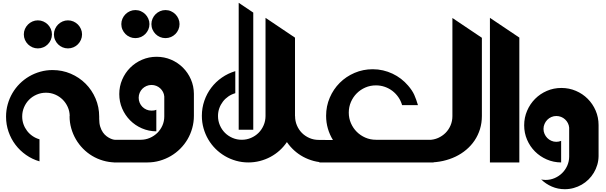

<svg xmlns="http://www.w3.org/2000/svg" viewBox="-20 -1165 4344 1377"><path d="M251.5 -1019Q272.5 -1019 290.8 -1011Q309.1 -1002.9 322.8 -989.3Q336.4 -975.6 344.5 -957.3Q352.5 -939 352.5 -918.5Q352.5 -897.5 344.5 -879.2Q336.4 -860.8 322.8 -847.2Q309.1 -833.5 290.8 -825.7Q272.5 -817.9 251.5 -817.9Q231 -817.9 212.6 -825.7Q194.3 -833.5 180.7 -847.2Q167 -860.8 158.9 -879.2Q150.9 -897.5 150.9 -918.5Q150.9 -939 158.9 -957.3Q167 -975.6 180.7 -989.3Q194.3 -1002.9 212.6 -1011Q231 -1019 251.5 -1019ZM467.3 -1019Q488.3 -1019 506.6 -1011Q524.9 -1002.9 538.6 -989.3Q552.2 -975.6 560.3 -957.3Q568.4 -939 568.4 -918.5Q568.4 -897.5 560.3 -879.2Q552.2 -860.8 538.6 -847.2Q524.9 -833.5 506.6 -825.7Q488.3 -817.9 467.3 -817.9Q446.8 -817.9 428.5 -825.7Q410.2 -833.5 396.5 -847.2Q382.8 -860.8 374.8 -879.2Q366.7 -897.5 366.7 -918.5Q366.7 -939 374.8 -957.3Q382.8 -975.6 396.5 -989.3Q410.2 -1002.9 428.5 -1011Q446.8 -1019 467.3 -1019ZM480 -332.5Q479.5 -367.2 465.8 -397.7Q452.1 -428.2 429.2 -450.9Q406.2 -473.6 375.5 -486.8Q344.7 -500 309.6 -500Q274.4 -500 243.2 -486.6Q211.9 -473.1 189 -450.2Q166 -427.2 152.6 -396Q139.2 -364.7 139.2 -329.6Q139.2 -300.3 148.4 -274.2Q157.7 -248 174.1 -226.6Q190.4 -205.1 213.1 -189.5Q235.8 -173.8 263.2 -166V-7.8Q210.9 -22.9 167 -53.7Q123 -84.5 91.1 -126.5Q59.1 -168.5 41.3 -220Q23.4 -271.5 23.4 -328.1Q23.4 -374.5 35.4 -417.2Q47.4 -460 69.1 -497.1Q90.8 -534.2 121.3 -564.7Q151.9 -595.2 189 -616.9Q226.1 -638.7 268.6 -650.6Q311 -662.6 356.9 -662.6Q426.3 -662.6 487.3 -636.5Q548.3 -610.4 593.8 -564.9Q639.2 -519.5 665.3 -458.5Q691.4 -397.5 691.4 -328.1V-312.5Q691.4 -279.8 699 -255.9Q706.5 -231.9 718.3 -215.3Q730 -198.7 744.1 -188.2Q758.3 -177.7 771 -171.9Q783.7 -166 793.2 -164.1Q802.7 -162.1 805.7 -162.1Q805.7 -162.1 804.9 -162.1Q804.2 -162.1 804.2 -161.9Q804.2 -161.6 805.2 -161.6Q806.2 -161.6 810.1 -161.6V0H805.7Q760.7 -1 719 -13.2Q677.2 -25.4 641.1 -47.1Q605 -68.8 575.2 -99.1Q545.4 -129.4 524.2 -166Q502.9 -202.6 491 -244.6Q479 -286.6 479 -332Z M1370.6 -334.5Q1370.6 -288.6 1358.6 -245.8Q1346.7 -203.1 1325 -166Q1303.2 -128.9 1272.7 -98.4Q1242.2 -67.9 1205.1 -46.1Q1168 -24.4 1125.5 -12.2Q1083 0 1037.1 0H795.4V-162.6H988.8Q1023.4 -162.6 1054.2 -175.8Q1085 -189 1108.2 -211.7Q1131.3 -234.4 1144.8 -264.9Q1158.2 -295.4 1158.2 -330.1V-473.1Q1156.7 -490.7 1148.9 -505.6Q1141.1 -520.5 1128.9 -531.7Q1116.7 -543 1100.6 -549.3Q1084.5 -555.7 1066.4 -555.7Q1047.4 -555.7 1030.5 -548.3Q1013.7 -541 1001.2 -528.6Q988.8 -516.1 981.7 -499.5Q974.6 -482.9 974.6 -463.9Q974.6 -444.8 981.7 -428Q988.8 -411.1 1001.2 -398.7Q1013.7 -386.2 1030.5 -378.9Q1047.4 -371.6 1066.4 -371.6Q1075.7 -371.6 1084.2 -372.8Q1092.8 -374 1101.1 -377.9V-223.1Q1045.9 -223.6 997.6 -244.6Q949.2 -265.6 913.1 -302Q877 -338.4 856.2 -386.7Q835.4 -435.1 835.4 -490.2Q835.4 -545.4 856.4 -594.2Q877.4 -643.1 913.8 -679.4Q950.2 -715.8 999 -736.8Q1047.9 -757.8 1103 -757.8Q1158.2 -757.8 1206.8 -737.1Q1255.4 -716.3 1291.7 -680.2Q1328.1 -644 1349.1 -595.7Q1370.1 -547.4 1370.6 -492.7ZM950.7 -1092.8Q971.7 -1092.8 990 -1084.7Q1008.3 -1076.7 1022 -1063Q1035.6 -1049.3 1043.7 -1031Q1051.8 -1012.7 1051.8 -992.2Q1051.8 -971.2 1043.7 -952.9Q1035.6 -934.6 1022 -920.9Q1008.3 -907.2 990 -899.4Q971.7 -891.6 950.7 -891.6Q930.2 -891.6 911.9 -899.4Q893.6 -907.2 879.9 -920.9Q866.2 -934.6 858.2 -952.9Q850.1 -971.2 850.1 -992.2Q850.1 -1012.7 858.2 -1031Q866.2 -1049.3 879.9 -1063Q893.6 -1076.7 911.9 -1084.7Q930.2 -1092.8 950.7 -1092.8ZM1166.5 -1092.8Q1187.5 -1092.8 1205.8 -1084.7Q1224.1 -1076.7 1237.8 -1063Q1251.5 -1049.3 1259.5 -1031Q1267.6 -1012.7 1267.6 -992.2Q1267.6 -971.2 1259.5 -952.9Q1251.5 -934.6 1237.8 -920.9Q1224.1 -907.2 1205.8 -899.4Q1187.5 -891.6 1166.5 -891.6Q1146 -891.6 1127.7 -899.4Q1109.4 -907.2 1095.7 -920.9Q1082 -934.6 1074 -952.9Q1065.9 -971.2 1065.9 -992.2Q1065.9 -1012.7 1074 -1031Q1082 -1049.3 1095.7 -1063Q1109.4 -1076.7 1127.7 -1084.7Q1146 -1092.8 1166.5 -1092.8Z M2312.5 0Q2269.5 0 2229.5 -10.7Q2189.5 -21.5 2154.3 -40.5Q2119.1 -59.6 2089.6 -86.4Q2060.1 -113.3 2037.6 -146Q2015.1 -112.8 1985.4 -85.9Q1955.6 -59.1 1920.2 -40Q1884.8 -21 1844.5 -10.5Q1804.2 0 1761.2 0Q1715.3 0 1672.9 -12Q1630.4 -23.9 1593.3 -45.7Q1556.2 -67.4 1525.6 -97.9Q1495.1 -128.4 1473.4 -165.5Q1451.7 -202.6 1439.7 -245.4Q1427.7 -288.1 1427.7 -334.5Q1427.7 -391.1 1445.6 -442.6Q1463.4 -494.1 1495.4 -536.1Q1527.3 -578.1 1571.3 -608.6Q1615.2 -639.2 1667.5 -654.8V-496.6Q1640.1 -488.8 1617.4 -473.1Q1594.7 -457.5 1578.4 -436Q1562 -414.6 1552.7 -388.4Q1543.5 -362.3 1543.5 -333Q1543.5 -297.9 1556.9 -266.6Q1570.3 -235.4 1593.3 -212.4Q1616.2 -189.5 1647.5 -176Q1678.7 -162.6 1713.9 -162.6Q1749 -162.6 1780.3 -176Q1811.5 -189.5 1834.5 -212.4Q1857.4 -235.4 1870.8 -266.6Q1884.3 -297.9 1884.3 -333V-1037.1L2095.7 -895V-334.5V-332H2096.2Q2096.2 -296.9 2109.4 -265.6Q2122.6 -234.4 2145.5 -211.4Q2168.5 -188.5 2199.5 -175Q2230.5 -161.6 2266.1 -161.6H2312.5ZM1691.9 -1145 1796.4 -1074.7V-234.4H1691.9Z M2270.5 0 2271 -161.1H2367.7Q2344.2 -199.2 2331.5 -242.9Q2318.8 -286.6 2318.8 -334.5Q2318.8 -403.8 2345 -464.6Q2371.1 -525.4 2416.5 -570.8Q2461.9 -616.2 2522.9 -642.3Q2584 -668.5 2653.3 -668.5Q2691.4 -668.5 2727.1 -660.2Q2762.7 -651.9 2794.9 -636.7Q2827.1 -621.6 2855.5 -599.9Q2883.8 -578.1 2906.7 -551.3Q2921.9 -533.7 2932.6 -517.6Q2943.4 -501.5 2950.9 -485.1Q2958.5 -468.8 2964.6 -450.7Q2970.7 -432.6 2977.5 -411.1H2863.8Q2855 -441.9 2837.2 -467.8Q2819.3 -493.7 2794.7 -512.7Q2770 -531.7 2739.7 -542.2Q2709.5 -552.7 2676.3 -552.7Q2635.7 -552.7 2600.3 -537.4Q2564.9 -522 2538.6 -495.6Q2512.2 -469.2 2496.8 -433.6Q2481.4 -397.9 2481.4 -357.4Q2481.4 -316.9 2496.8 -281.5Q2512.2 -246.1 2538.6 -219.7Q2564.9 -193.4 2600.3 -178Q2635.7 -162.6 2676.3 -162.6H2678.2H3089.4V0Z M3224.6 -1036.1 3436 -894V-333.5Q3436 -283.2 3422.4 -239Q3408.7 -194.8 3383.8 -157.7Q3358.9 -120.6 3324.2 -91.3Q3289.6 -62 3247.3 -41.7Q3205.1 -21.5 3156.7 -10.7Q3108.4 0 3056.2 0V-161.6Q3091.3 -162.1 3121.8 -175.5Q3152.3 -189 3175.3 -211.9Q3198.2 -234.9 3211.4 -265.9Q3224.6 -296.9 3224.6 -332Z M3493.7 -1037.1 3704.6 -895.5V0H3493.7Z M4272.9 -45.4Q4272.5 -12.7 4263.4 17.6Q4254.4 47.9 4238.5 74.2Q4222.7 100.6 4200.7 122.3Q4178.7 144 4151.9 159.4Q4125 174.8 4094.5 183.3Q4064 191.9 4030.8 191.9Q3981 191.9 3937.7 173.1Q3894.5 154.3 3861.3 122.1Q3869.1 123.5 3876.7 124.5Q3884.3 125.5 3893.1 125.5Q3927.2 125.5 3957.8 112.3Q3988.3 99.1 4011.2 76.7Q4034.2 54.2 4047.9 23.9Q4061.5 -6.3 4062 -41V-231V-249.5Q4060.5 -267.1 4052.7 -282.2Q4044.9 -297.4 4032.5 -308.8Q4020 -320.3 4003.9 -326.7Q3987.8 -333 3969.7 -333Q3950.7 -333 3934.1 -325.7Q3917.5 -318.4 3905 -305.7Q3892.6 -293 3885.3 -276.1Q3877.9 -259.3 3877.9 -240.2Q3877.9 -221.2 3885.3 -204.6Q3892.6 -188 3905 -175.3Q3917.5 -162.6 3934.1 -155.3Q3950.7 -147.9 3969.7 -147.9Q3987.8 -147.9 4004.4 -154.8V0Q3949.2 -0.5 3901.1 -21.5Q3853 -42.5 3816.9 -78.6Q3780.8 -114.7 3760 -163.1Q3739.3 -211.4 3739.3 -266.6Q3739.3 -321.8 3760.3 -370.6Q3781.2 -419.4 3817.4 -455.8Q3853.5 -492.2 3902.1 -513.2Q3950.7 -534.2 4006.3 -534.2Q4061.5 -534.2 4110.1 -513.4Q4158.7 -492.7 4194.8 -456.5Q4231 -420.4 4252 -371.8Q4272.9 -323.2 4272.9 -268.1Z"/></svg>

Font: DimaBanoo
Style: Bold
Weight: 800
Designer: R.Balvardi
Foundry: R.Balvardi
Version: Version 1.0.0-alpha3